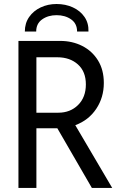

<svg xmlns="http://www.w3.org/2000/svg" viewBox="-20 -920 602 940"><path d="M70.3 0V-719.7H274.4Q334 -719.7 382.6 -695.1Q431.2 -670.4 459.7 -624.3Q488.3 -578.1 488.3 -513.7Q488.3 -442.9 451.2 -387.2Q414.1 -331.5 348.6 -307.1L529.3 0H429.7L260.7 -292H258.8H158.2V0ZM260.7 -639.6H158.2V-368.2H265.6Q324.2 -368.2 362.3 -406Q400.4 -443.8 400.4 -506.8Q400.4 -569.8 361.3 -604.7Q322.3 -639.6 260.7 -639.6ZM256.8 -900.4Q300.8 -900.4 336.9 -883.8Q373 -867.2 393.8 -836.9Q414.6 -806.6 413.1 -765.6H357.4Q357.4 -804.7 328.1 -825.2Q298.8 -845.7 256.8 -845.7Q215.8 -845.7 186.5 -825.2Q157.2 -804.7 157.2 -765.6H101.6Q101.6 -806.6 122.8 -836.9Q144 -867.2 179.4 -883.8Q214.8 -900.4 256.8 -900.4Z"/></svg>

Font: Reddit Mono
Style: Regular
Weight: 400
Monospace: yes
Designer: Stephen Hutchings
Foundry: Reddit
Version: Version 1.014; ttfautohint (v1.8.4.7-5d5b)